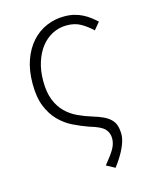

<svg xmlns="http://www.w3.org/2000/svg" viewBox="-104 -560 631 805"><g transform="rotate(-15 211.5 -157.5)"><path d="M297 177 260 157Q289 122 302 99.5Q315 77 315 54Q315 30 299.5 13Q284 -4 235 -18Q201 -30 168.5 -46Q136 -62 110 -88.5Q84 -115 68 -154.5Q52 -194 52 -253Q52 -311 68 -355.5Q84 -400 111.5 -430.5Q139 -461 175.5 -476.5Q212 -492 252 -492Q277 -492 296.5 -487Q316 -482 332.5 -473.5Q349 -465 362.5 -454.5Q376 -444 388 -433L362 -402Q339 -424 313.5 -438.5Q288 -453 253 -453Q220 -453 191.5 -438.5Q163 -424 142.5 -398Q122 -372 110 -335Q98 -298 98 -253Q98 -203 111.5 -169.5Q125 -136 147.5 -114Q170 -92 199 -78.5Q228 -65 258 -56Q285 -48 304 -39Q323 -30 335 -18Q347 -6 352 10Q357 26 357 48Q357 72 341.5 105.5Q326 139 297 177Z"/></g></svg>

Font: Giro Light
Style: Regular
Weight: 300
Designer: Paul D. Hunt
Foundry: Adobe Systems Incorporated
Version: Version 1.000;PS 1.0;hotconv 1.0.88;makeotf.lib2.5.647800